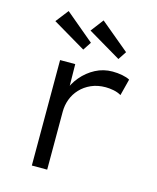

<svg xmlns="http://www.w3.org/2000/svg" viewBox="-114 -838 752 918"><g transform="rotate(15 262.0 -379.5)"><path d="M132 0V-522H207L209 -373L195 -382Q208 -424 237 -458.5Q266 -493 305 -513.5Q344 -534 389 -534Q414 -534 437.5 -529.5Q461 -525 475 -517L454 -435Q437 -445 416 -449Q395 -453 377 -453Q337 -453 305.5 -439Q274 -425 252 -401.5Q230 -378 219 -348.5Q208 -319 208 -287V0ZM400 -599 236 -696 284 -759 427 -640ZM226 -599 62 -696 111 -759 253 -640Z"/></g></svg>

Font: Lexend Exa Light
Style: Regular
Weight: 300
Designer: Bonnie Shaver-Troup, Thomas Jockin
Foundry: Lexend
Version: Version 1.007